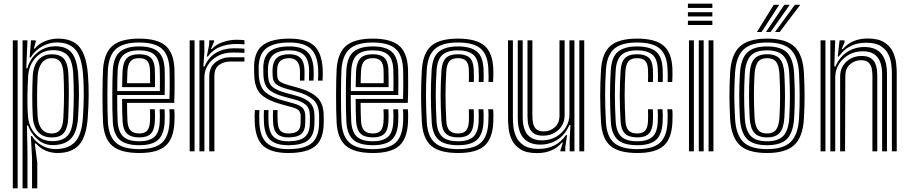

<svg xmlns="http://www.w3.org/2000/svg" viewBox="-20 -818 4915 1038"><path d="M153.2 200V35.2L146.8 -82.5H152.8Q172.2 -51 206.5 -31.5Q240.8 -12 279.5 -12Q347.8 -12 384.4 -49.4Q421 -86.8 428 -179Q432.2 -240.2 432.9 -298.1Q433.5 -356 429 -416.5Q421.2 -511.8 387.2 -550.1Q353.2 -588.5 287.5 -588.5Q245.5 -588.5 206.6 -566.4Q167.8 -544.2 146.2 -508H140.2L147.8 -600H173V-591.5L163.2 -555.8H168.5Q189.5 -581.5 223.5 -595.4Q257.5 -609.2 293.2 -609.2Q372 -609.2 409.4 -564.2Q446.8 -519.2 455.2 -417Q459.8 -357.2 459.4 -301Q459 -244.8 454.2 -179.8Q446.5 -78 407.2 -34.4Q368 9.2 290 9.2Q257.2 9.2 226.4 -3.9Q195.5 -17 174.5 -42.2H168.2L181.5 61.8V200ZM49.2 200V-600H75.5V200ZM102 200V-600H128.5L122 -449L128 -448.8Q141.8 -501.2 183.5 -534.5Q225.2 -567.8 280.2 -567.8Q339.2 -567.8 367.6 -532.6Q396 -497.5 402.5 -417.8Q407.2 -356.8 406.8 -301.5Q406.2 -246.2 401.8 -179.2Q396 -103.5 364.4 -69.4Q332.8 -35.2 268.8 -33.5Q220.8 -32.2 184.8 -62.9Q148.8 -93.5 131.5 -139.5H125.5L128.5 8.8V200ZM264 -55Q318 -55 344.8 -84Q371.5 -113 375.2 -180Q379 -252.5 378.9 -305.8Q378.8 -359 376 -415.8Q372.5 -487 346.9 -516.9Q321.2 -546.8 267 -546.8Q210 -546.8 172.9 -506.4Q135.8 -466 132.2 -406Q128.8 -347.5 128.2 -290.5Q127.8 -233.5 131.2 -189.5Q136.2 -131.5 171.8 -93.2Q207.2 -55 264 -55ZM260.2 -75Q211.5 -75 185.6 -105.2Q159.8 -135.5 157 -189.5Q154.2 -241.5 154.4 -297.6Q154.5 -353.8 157 -406.2Q160 -463.5 187.2 -494Q214.5 -524.5 260.2 -524.5Q305 -524.5 326 -499.6Q347 -474.8 349.8 -416.5Q352.5 -356.5 352.1 -304Q351.8 -251.5 348.8 -179.8Q346.8 -128.2 327 -101.6Q307.2 -75 260.2 -75ZM260.2 -96.5Q289.8 -96.5 305 -116.2Q320.2 -136 322.5 -180.2Q326.2 -252.2 326.1 -306.4Q326 -360.5 323.5 -416.5Q321 -463.5 306.2 -483.5Q291.5 -503.5 260 -503.5Q225.5 -503.5 205.9 -477.4Q186.2 -451.2 183.5 -405.8Q180.8 -361.8 180.5 -302.1Q180.2 -242.5 183.5 -189Q186 -145.5 205.1 -121Q224.2 -96.5 260.2 -96.5Z M733.5 9.2Q634 9.2 588.1 -29Q542.2 -67.2 537 -156.5Q535.5 -185 534.8 -224.4Q534 -263.8 534.1 -305.5Q534.2 -347.2 535 -383.4Q535.8 -419.5 537 -441.8Q542.8 -532 588.5 -570.6Q634.2 -609.2 732 -609.2Q828.5 -609.2 873.6 -572.1Q918.8 -535 923 -446.8Q923.2 -439 923.5 -417.5Q923.8 -396 923.9 -367.9Q924 -339.8 923.5 -311.5Q923 -283.2 921.8 -261.8H666.8Q667 -231.8 667.5 -208Q668 -184.2 669 -164.8Q671 -128.2 686.1 -112.4Q701.2 -96.5 733.5 -96.5Q762 -96.5 775.5 -111.6Q789 -126.8 790.8 -162.8Q791.5 -176.5 791.6 -193.6Q791.8 -210.8 790.5 -227.2H817Q818 -210.8 818 -192.8Q818 -174.8 817.2 -161.8Q815 -115.2 795.5 -95.2Q776 -75.2 733.5 -75.2Q687.8 -75.2 666.5 -95.8Q645.2 -116.2 642.5 -163.2Q641.2 -188.2 640.6 -219.4Q640 -250.5 640 -283.2H896.2Q897.2 -314 897.4 -348.1Q897.5 -382.2 897.2 -409Q897 -435.8 896.5 -445.2Q892.8 -522 854.6 -555.1Q816.5 -588.2 732 -588.2Q647.8 -588.2 608.1 -554.1Q568.5 -520 563.2 -440.2Q562.2 -420.2 561.5 -385Q560.8 -349.8 560.6 -308.2Q560.5 -266.8 561.1 -227Q561.8 -187.2 563.2 -158.5Q568 -80.8 607 -46.2Q646 -11.8 733.5 -11.8Q817 -11.8 854.9 -45.6Q892.8 -79.5 896.5 -157.8Q897.2 -173 897.2 -192.2Q897.2 -211.5 895.8 -227.2H922.2Q923.8 -211.8 923.8 -192.6Q923.8 -173.5 923 -156.8Q918.8 -67.8 874.6 -29.2Q830.5 9.2 733.5 9.2ZM733.5 -33Q658.8 -33 626.1 -63.4Q593.5 -93.8 589.8 -160Q588.2 -187.8 587.6 -226.8Q587 -265.8 587.1 -306.9Q587.2 -348 587.9 -383Q588.5 -418 589.8 -437.8Q594.2 -510.2 629.1 -538.6Q664 -567 732 -567Q802 -567 834.4 -538.9Q866.8 -510.8 870 -444.8Q870.5 -436.2 870.8 -413.8Q871 -391.2 871 -362Q871 -332.8 870.2 -304.5H613.5Q613.5 -262.8 614.1 -225.4Q614.8 -188 616 -162.5Q619.5 -104 646.8 -79.1Q674 -54.2 733.5 -54.2Q786 -54.2 813.4 -77Q840.8 -99.8 843.5 -159Q844.2 -174.2 844.4 -191.9Q844.5 -209.5 843.2 -227.2H869.8Q871 -210.5 870.9 -192.9Q870.8 -175.2 870 -158.2Q866.8 -91.5 835.1 -62.2Q803.5 -33 733.5 -33ZM613.8 -325.8H844.2Q844.8 -362.8 844.5 -396.6Q844.2 -430.5 843.5 -444Q841 -498.2 815 -522Q789 -545.8 732 -545.8Q675.2 -545.8 647.5 -521.1Q619.8 -496.5 616 -436Q615.2 -418.8 614.5 -388.5Q613.8 -358.2 613.8 -325.8ZM640.2 -347Q640.5 -364.2 641.2 -392.9Q642 -421.5 642.5 -434.8Q645.8 -484.2 667.1 -504.5Q688.5 -524.8 732 -524.8Q775 -524.8 795 -505.8Q815 -486.8 817 -443.5Q817.8 -430.8 818 -403.2Q818.2 -375.8 818 -347ZM667 -368.2H791.5Q791.5 -391.2 791.4 -413Q791.2 -434.8 790.8 -441Q789.2 -474 775.8 -488.8Q762.2 -503.5 732 -503.5Q700.2 -503.5 685.8 -486.9Q671.2 -470.2 669 -433.8Q668.2 -418.8 667.8 -403.1Q667.2 -387.5 667 -368.2Z M1098 -512.5 1111 -578V-600H1137.2L1137.8 -594.5L1120.5 -552.8H1125.5Q1145.5 -576.8 1183.4 -589.9Q1221.2 -603 1256.5 -603Q1264.8 -603 1278.8 -602.5Q1292.8 -602 1301.5 -600.8V-578Q1294.2 -579 1281.2 -579.6Q1268.2 -580.2 1258 -580.2Q1209.5 -580.2 1169.4 -564.5Q1129.2 -548.8 1104 -512.5ZM1058.2 0V-600H1084.5L1084.8 -535L1079.5 -458.5H1085.8Q1107.8 -509.8 1149.5 -533.4Q1191.2 -557 1244 -557Q1257.5 -557 1276.5 -556.4Q1295.5 -555.8 1301.5 -555V-532.2Q1293.5 -532.8 1273.5 -533.4Q1253.5 -534 1238.5 -534Q1191.5 -534 1157 -515.1Q1122.5 -496.2 1103.8 -465.9Q1085 -435.5 1085 -401.2V0ZM1005.5 0V-600H1031.8V0ZM1111.2 0V-403.5Q1111.2 -455 1145.9 -481.8Q1180.5 -508.5 1226.8 -508.5Q1244 -508.5 1265.1 -508.5Q1286.2 -508.5 1301.5 -508.2V-485.2Q1286.5 -485.5 1264.5 -485.5Q1242.5 -485.5 1226.8 -485.5Q1191 -485.5 1165 -467.4Q1139 -449.2 1139 -406.2V0Z M1538 -75.2Q1498 -75.2 1478.1 -94.4Q1458.2 -113.5 1456.2 -160.8Q1455.8 -171.5 1455.5 -191.4Q1455.2 -211.2 1456.2 -223H1480.8Q1480 -211.8 1480.1 -196.2Q1480.2 -180.8 1481 -161.8Q1482.2 -126 1496 -111.2Q1509.8 -96.5 1538 -96.5Q1573.5 -96.5 1589.2 -109.6Q1605 -122.8 1605.2 -153.5Q1605.8 -172.2 1605.5 -190.5Q1605 -211.2 1594.5 -221.4Q1584 -231.5 1561.2 -237.8L1501.8 -254Q1431.8 -273 1395.1 -304.1Q1358.5 -335.2 1354.8 -405Q1354.2 -414.8 1354.1 -423.6Q1354 -432.5 1353.8 -441Q1350 -532 1396.9 -570.6Q1443.8 -609.2 1544.2 -609.2Q1635.8 -609.2 1677.5 -571.4Q1719.2 -533.5 1724.5 -446.2Q1725.2 -434 1725.1 -416.9Q1725 -399.8 1723.8 -382.2H1699Q1700.5 -399 1700.6 -416.5Q1700.8 -434 1700 -445Q1696 -521.5 1659.5 -554.9Q1623 -588.2 1544.2 -588.2Q1456.2 -588.2 1416 -553.8Q1375.8 -519.2 1378.5 -440.8Q1378.8 -431.8 1378.8 -423.2Q1378.8 -414.8 1379.5 -405Q1385 -343.2 1417.4 -317.4Q1449.8 -291.5 1508.5 -275.2L1567 -259Q1600.2 -249.8 1615.4 -234.9Q1630.5 -220 1630.5 -190.5Q1630.5 -180.2 1630.5 -172.4Q1630.5 -164.5 1630.2 -153.2Q1629.8 -112 1608.5 -93.6Q1587.2 -75.2 1538 -75.2ZM1538 -33Q1472.5 -33 1441 -61.5Q1409.5 -90 1406.8 -159Q1406 -172.8 1406.1 -192.4Q1406.2 -212 1407 -223H1431.8Q1430.8 -212.2 1430.9 -192.5Q1431 -172.8 1431.5 -160Q1434 -102.2 1459.4 -78.2Q1484.8 -54.2 1538 -54.2Q1600.2 -54.2 1627.5 -77.1Q1654.8 -100 1655.2 -153.5Q1655.5 -163.5 1655.4 -172Q1655.2 -180.5 1655.2 -190.5Q1655.2 -232 1633.8 -250.8Q1612.2 -269.5 1572.8 -280L1515 -295.5Q1463.5 -309.2 1436 -331.8Q1408.5 -354.2 1404.5 -404.2Q1403.8 -414 1403.8 -423.2Q1403.8 -432.5 1403.5 -440.8Q1401 -506.2 1434.6 -536.6Q1468.2 -567 1544.2 -567Q1609.8 -567 1641 -538Q1672.2 -509 1675.5 -443.5Q1676 -434.5 1676.1 -416.9Q1676.2 -399.2 1674.8 -382.2H1650.2Q1650.5 -399.2 1650.9 -416.2Q1651.2 -433.2 1651 -440.2Q1649.2 -497 1622.6 -521.4Q1596 -545.8 1544.2 -545.8Q1484.8 -545.8 1456.8 -521.2Q1428.8 -496.8 1428.5 -440.8Q1428.2 -431.5 1428.6 -422.2Q1429 -413 1429.5 -405.2Q1431.8 -364.2 1455.2 -346.4Q1478.8 -328.5 1521.8 -316.8L1578.8 -301.2Q1631.8 -287 1656 -262.6Q1680.2 -238.2 1680.2 -190.5Q1680.2 -182 1680.2 -172.9Q1680.2 -163.8 1680 -153.2Q1679.5 -89 1646.8 -61Q1614 -33 1538 -33ZM1538 9.2Q1448 9.2 1404.5 -28.1Q1361 -65.5 1357.2 -156.8Q1355.5 -195 1358 -223H1382.5Q1381.8 -212.2 1381.5 -192.8Q1381.2 -173.2 1382 -157.8Q1385.5 -77.8 1422.6 -44.8Q1459.8 -11.8 1538 -11.8Q1627.2 -11.8 1665.9 -44.8Q1704.5 -77.8 1705 -153.2Q1705.2 -164.2 1705.2 -172.2Q1705.2 -180.2 1705.2 -190.5Q1705.2 -250.8 1673.6 -278.8Q1642 -306.8 1584.5 -322.5L1528.5 -338Q1495.8 -347 1476 -360.4Q1456.2 -373.8 1454.2 -405.2Q1454 -413 1453.5 -422.1Q1453 -431.2 1453.2 -440.5Q1454.5 -484.5 1476.5 -504.6Q1498.5 -524.8 1544.2 -524.8Q1584 -524.8 1604.5 -504.6Q1625 -484.5 1626.2 -439.2Q1626.5 -428.2 1626.4 -415.6Q1626.2 -403 1625.8 -382.2H1601.5Q1601.8 -398.8 1601.8 -415.6Q1601.8 -432.5 1601.5 -438Q1600 -472.8 1584.2 -488.1Q1568.5 -503.5 1544.2 -503.5Q1513.2 -503.5 1496.1 -488.8Q1479 -474 1478.2 -440.5Q1478 -430.8 1478.1 -422.8Q1478.2 -414.8 1479.2 -405.2Q1481.5 -383.5 1495.8 -375Q1510 -366.5 1535 -359.2L1590.2 -343.8Q1660 -324.5 1695 -291.2Q1730 -258 1730 -190.5Q1730 -179.8 1730.1 -171.8Q1730.2 -163.8 1730 -153.2Q1729.5 -66.8 1685.2 -28.8Q1641 9.2 1538 9.2Z M1996.2 9.2Q1896.8 9.2 1850.9 -29Q1805 -67.2 1799.8 -156.5Q1798.2 -185 1797.5 -224.4Q1796.8 -263.8 1796.9 -305.5Q1797 -347.2 1797.8 -383.4Q1798.5 -419.5 1799.8 -441.8Q1805.5 -532 1851.2 -570.6Q1897 -609.2 1994.8 -609.2Q2091.2 -609.2 2136.4 -572.1Q2181.5 -535 2185.8 -446.8Q2186 -439 2186.2 -417.5Q2186.5 -396 2186.6 -367.9Q2186.8 -339.8 2186.2 -311.5Q2185.8 -283.2 2184.5 -261.8H1929.5Q1929.8 -231.8 1930.2 -208Q1930.8 -184.2 1931.8 -164.8Q1933.8 -128.2 1948.9 -112.4Q1964 -96.5 1996.2 -96.5Q2024.8 -96.5 2038.2 -111.6Q2051.8 -126.8 2053.5 -162.8Q2054.2 -176.5 2054.4 -193.6Q2054.5 -210.8 2053.2 -227.2H2079.8Q2080.8 -210.8 2080.8 -192.8Q2080.8 -174.8 2080 -161.8Q2077.8 -115.2 2058.2 -95.2Q2038.8 -75.2 1996.2 -75.2Q1950.5 -75.2 1929.2 -95.8Q1908 -116.2 1905.2 -163.2Q1904 -188.2 1903.4 -219.4Q1902.8 -250.5 1902.8 -283.2H2159Q2160 -314 2160.1 -348.1Q2160.2 -382.2 2160 -409Q2159.8 -435.8 2159.2 -445.2Q2155.5 -522 2117.4 -555.1Q2079.2 -588.2 1994.8 -588.2Q1910.5 -588.2 1870.9 -554.1Q1831.2 -520 1826 -440.2Q1825 -420.2 1824.2 -385Q1823.5 -349.8 1823.4 -308.2Q1823.2 -266.8 1823.9 -227Q1824.5 -187.2 1826 -158.5Q1830.8 -80.8 1869.8 -46.2Q1908.8 -11.8 1996.2 -11.8Q2079.8 -11.8 2117.6 -45.6Q2155.5 -79.5 2159.2 -157.8Q2160 -173 2160 -192.2Q2160 -211.5 2158.5 -227.2H2185Q2186.5 -211.8 2186.5 -192.6Q2186.5 -173.5 2185.8 -156.8Q2181.5 -67.8 2137.4 -29.2Q2093.2 9.2 1996.2 9.2ZM1996.2 -33Q1921.5 -33 1888.9 -63.4Q1856.2 -93.8 1852.5 -160Q1851 -187.8 1850.4 -226.8Q1849.8 -265.8 1849.9 -306.9Q1850 -348 1850.6 -383Q1851.2 -418 1852.5 -437.8Q1857 -510.2 1891.9 -538.6Q1926.8 -567 1994.8 -567Q2064.8 -567 2097.1 -538.9Q2129.5 -510.8 2132.8 -444.8Q2133.2 -436.2 2133.5 -413.8Q2133.8 -391.2 2133.8 -362Q2133.8 -332.8 2133 -304.5H1876.2Q1876.2 -262.8 1876.9 -225.4Q1877.5 -188 1878.8 -162.5Q1882.2 -104 1909.5 -79.1Q1936.8 -54.2 1996.2 -54.2Q2048.8 -54.2 2076.1 -77Q2103.5 -99.8 2106.2 -159Q2107 -174.2 2107.1 -191.9Q2107.2 -209.5 2106 -227.2H2132.5Q2133.8 -210.5 2133.6 -192.9Q2133.5 -175.2 2132.8 -158.2Q2129.5 -91.5 2097.9 -62.2Q2066.2 -33 1996.2 -33ZM1876.5 -325.8H2107Q2107.5 -362.8 2107.2 -396.6Q2107 -430.5 2106.2 -444Q2103.8 -498.2 2077.8 -522Q2051.8 -545.8 1994.8 -545.8Q1938 -545.8 1910.2 -521.1Q1882.5 -496.5 1878.8 -436Q1878 -418.8 1877.2 -388.5Q1876.5 -358.2 1876.5 -325.8ZM1903 -347Q1903.2 -364.2 1904 -392.9Q1904.8 -421.5 1905.2 -434.8Q1908.5 -484.2 1929.9 -504.5Q1951.2 -524.8 1994.8 -524.8Q2037.8 -524.8 2057.8 -505.8Q2077.8 -486.8 2079.8 -443.5Q2080.5 -430.8 2080.8 -403.2Q2081 -375.8 2080.8 -347ZM1929.8 -368.2H2054.2Q2054.2 -391.2 2054.1 -413Q2054 -434.8 2053.5 -441Q2052 -474 2038.5 -488.8Q2025 -503.5 1994.8 -503.5Q1963 -503.5 1948.5 -486.9Q1934 -470.2 1931.8 -433.8Q1931 -418.8 1930.5 -403.1Q1930 -387.5 1929.8 -368.2Z M2457.2 9.2Q2356.8 9.2 2311.5 -29.5Q2266.2 -68.2 2260.8 -157Q2256.5 -233 2256.4 -300.8Q2256.2 -368.5 2260.8 -441.5Q2266.8 -532 2312.4 -570.6Q2358 -609.2 2455.5 -609.2Q2553.5 -609.2 2598.2 -571.8Q2643 -534.2 2646.8 -446.8Q2647.2 -432 2647.1 -412.9Q2647 -393.8 2645.8 -374.8H2621Q2622.5 -396.2 2620.2 -445.5Q2617 -522 2578.8 -555.1Q2540.5 -588.2 2455.5 -588.2Q2370.8 -588.2 2331.5 -553.8Q2292.2 -519.2 2287.2 -440Q2282.8 -368.5 2282.9 -301.5Q2283 -234.5 2287.2 -158.2Q2291.8 -80.5 2331 -46.1Q2370.2 -11.8 2457.2 -11.8Q2541 -11.8 2578.9 -45.8Q2616.8 -79.8 2620.2 -157.8Q2621.5 -181.8 2621.1 -199.5Q2620.8 -217.2 2619.2 -227.2H2645.5Q2647.2 -218.5 2647.5 -198.5Q2647.8 -178.5 2646.8 -156.8Q2642.8 -67.8 2598.6 -29.2Q2554.5 9.2 2457.2 9.2ZM2457.2 -33Q2382.2 -33 2349.9 -63.6Q2317.5 -94.2 2313.8 -160Q2309.5 -237.8 2309.4 -303Q2309.2 -368.2 2313.5 -437.8Q2318 -510.8 2353.1 -538.9Q2388.2 -567 2455.5 -567Q2524.2 -567 2557.6 -539.6Q2591 -512.2 2594 -445Q2594.8 -424 2594.9 -405.9Q2595 -387.8 2594.2 -374.8H2568Q2569.5 -396.2 2567.5 -444.2Q2565 -502.5 2536.5 -524.1Q2508 -545.8 2455.5 -545.8Q2399 -545.8 2371.4 -521Q2343.8 -496.2 2340 -436Q2335.5 -365.2 2335.8 -300Q2336 -234.8 2340 -162.2Q2343.5 -104.5 2370.5 -79.4Q2397.5 -54.2 2457.2 -54.2Q2509.8 -54.2 2537.2 -77.2Q2564.8 -100.2 2567.5 -159Q2569.2 -200.2 2566.8 -227.2H2593Q2596 -203 2594 -158.2Q2590.8 -91.8 2559 -62.4Q2527.2 -33 2457.2 -33ZM2457.2 -75.2Q2411.2 -75.2 2390.1 -96Q2369 -116.8 2366.5 -163.2Q2362 -240.5 2362.1 -302.5Q2362.2 -364.5 2366.5 -434.5Q2369.5 -483 2390.2 -503.9Q2411 -524.8 2455.5 -524.8Q2496.8 -524.8 2518 -506.8Q2539.2 -488.8 2541.2 -441.5Q2541.8 -425.8 2542.1 -406.5Q2542.5 -387.2 2541 -374.8H2514.5Q2515.5 -387.2 2515.4 -405.4Q2515.2 -423.5 2514.8 -440.8Q2513.5 -473.8 2499.8 -488.6Q2486 -503.5 2455.5 -503.5Q2423.8 -503.5 2409.4 -486.8Q2395 -470 2392.8 -433.2Q2388.5 -363 2388.6 -301.1Q2388.8 -239.2 2392.8 -164.8Q2394.8 -128.8 2409.9 -112.6Q2425 -96.5 2457.2 -96.5Q2486.2 -96.5 2499.8 -112.2Q2513.2 -128 2514.8 -162.5Q2515.5 -177 2515.4 -194.8Q2515.2 -212.5 2514.5 -227.2H2540.8Q2543 -199 2541.2 -161.5Q2539 -116 2519.4 -95.6Q2499.8 -75.2 2457.2 -75.2Z M2883.2 9.8Q2825.8 9.8 2793.6 -10.9Q2761.5 -31.5 2747.2 -62.1Q2733 -92.8 2729.8 -123.5Q2726.5 -154.2 2726.5 -174.5V-600H2752.8V-179.5Q2752.8 -160 2755.8 -132.1Q2758.8 -104.2 2771.4 -77Q2784 -49.8 2812.5 -31.4Q2841 -13 2891.8 -13Q2941 -13 2978 -32.5Q3015 -52 3039.5 -87.5H3045.8L3036 -22V0H3009.8L3009.5 -5.5L3023.2 -47.2H3018.2Q2969 9.8 2883.2 9.8ZM3112 0V-600H3138.5V0ZM2915.8 -84.5Q2885 -84.5 2867.8 -95.9Q2850.5 -107.2 2842.9 -124.4Q2835.2 -141.5 2833.5 -159.2Q2831.8 -177 2831.8 -189.5V-600H2858.2V-191Q2858.2 -175 2861.2 -155.5Q2864.2 -136 2877.2 -121.8Q2890.2 -107.5 2919.8 -107.5Q2953.5 -107.5 2979.1 -129.8Q3004.8 -152 3004.8 -193.8V-600H3032.5V-196.5Q3032.5 -146 2998.5 -115.2Q2964.5 -84.5 2915.8 -84.5ZM2899.5 -36.2Q2840.2 -36.8 2809.8 -72.1Q2779.2 -107.5 2779.2 -181.2V-600H2805.8V-184.5Q2805.8 -59.2 2909.2 -59.2Q2953.5 -59.2 2987.1 -79Q3020.8 -98.8 3039.6 -130.6Q3058.5 -162.5 3058.5 -198.8V-600H3085.5V0H3059.8V-65L3064 -141.5H3057.8Q3035 -88.2 2992.8 -62Q2950.5 -35.8 2899.5 -36.2Z M3425.8 9.2Q3325.2 9.2 3280 -29.5Q3234.8 -68.2 3229.2 -157Q3225 -233 3224.9 -300.8Q3224.8 -368.5 3229.2 -441.5Q3235.2 -532 3280.9 -570.6Q3326.5 -609.2 3424 -609.2Q3522 -609.2 3566.8 -571.8Q3611.5 -534.2 3615.2 -446.8Q3615.8 -432 3615.6 -412.9Q3615.5 -393.8 3614.2 -374.8H3589.5Q3591 -396.2 3588.8 -445.5Q3585.5 -522 3547.2 -555.1Q3509 -588.2 3424 -588.2Q3339.2 -588.2 3300 -553.8Q3260.8 -519.2 3255.8 -440Q3251.2 -368.5 3251.4 -301.5Q3251.5 -234.5 3255.8 -158.2Q3260.2 -80.5 3299.5 -46.1Q3338.8 -11.8 3425.8 -11.8Q3509.5 -11.8 3547.4 -45.8Q3585.2 -79.8 3588.8 -157.8Q3590 -181.8 3589.6 -199.5Q3589.2 -217.2 3587.8 -227.2H3614Q3615.8 -218.5 3616 -198.5Q3616.2 -178.5 3615.2 -156.8Q3611.2 -67.8 3567.1 -29.2Q3523 9.2 3425.8 9.2ZM3425.8 -33Q3350.8 -33 3318.4 -63.6Q3286 -94.2 3282.2 -160Q3278 -237.8 3277.9 -303Q3277.8 -368.2 3282 -437.8Q3286.5 -510.8 3321.6 -538.9Q3356.8 -567 3424 -567Q3492.8 -567 3526.1 -539.6Q3559.5 -512.2 3562.5 -445Q3563.2 -424 3563.4 -405.9Q3563.5 -387.8 3562.8 -374.8H3536.5Q3538 -396.2 3536 -444.2Q3533.5 -502.5 3505 -524.1Q3476.5 -545.8 3424 -545.8Q3367.5 -545.8 3339.9 -521Q3312.2 -496.2 3308.5 -436Q3304 -365.2 3304.2 -300Q3304.5 -234.8 3308.5 -162.2Q3312 -104.5 3339 -79.4Q3366 -54.2 3425.8 -54.2Q3478.2 -54.2 3505.8 -77.2Q3533.2 -100.2 3536 -159Q3537.8 -200.2 3535.2 -227.2H3561.5Q3564.5 -203 3562.5 -158.2Q3559.2 -91.8 3527.5 -62.4Q3495.8 -33 3425.8 -33ZM3425.8 -75.2Q3379.8 -75.2 3358.6 -96Q3337.5 -116.8 3335 -163.2Q3330.5 -240.5 3330.6 -302.5Q3330.8 -364.5 3335 -434.5Q3338 -483 3358.8 -503.9Q3379.5 -524.8 3424 -524.8Q3465.2 -524.8 3486.5 -506.8Q3507.8 -488.8 3509.8 -441.5Q3510.2 -425.8 3510.6 -406.5Q3511 -387.2 3509.5 -374.8H3483Q3484 -387.2 3483.9 -405.4Q3483.8 -423.5 3483.2 -440.8Q3482 -473.8 3468.2 -488.6Q3454.5 -503.5 3424 -503.5Q3392.2 -503.5 3377.9 -486.8Q3363.5 -470 3361.2 -433.2Q3357 -363 3357.1 -301.1Q3357.2 -239.2 3361.2 -164.8Q3363.2 -128.8 3378.4 -112.6Q3393.5 -96.5 3425.8 -96.5Q3454.8 -96.5 3468.2 -112.2Q3481.8 -128 3483.2 -162.5Q3484 -177 3483.9 -194.8Q3483.8 -212.5 3483 -227.2H3509.2Q3511.5 -199 3509.8 -161.5Q3507.5 -116 3487.9 -95.6Q3468.2 -75.2 3425.8 -75.2Z M3699 -775.2V-798.2H3831.2V-775.2ZM3699 -729V-752H3831.2V-729ZM3699 -682.8V-705.8H3831.2V-682.8ZM3810.8 0V-600H3837V0ZM3704.8 0V-600H3731.2V0ZM3757.8 0V-600H3784.2V0Z M4127 9.2Q4022 9.2 3977.2 -35.4Q3932.5 -80 3927.2 -176.5Q3923.8 -241.8 3923.6 -299.5Q3923.5 -357.2 3927.2 -424.2Q3933 -524 3979.8 -566.6Q4026.5 -609.2 4127 -609.2Q4229 -609.2 4274.9 -565.9Q4320.8 -522.5 4326.2 -424Q4329.5 -361.2 4329.8 -302.4Q4330 -243.5 4326.2 -176.5Q4320.2 -76.8 4273.9 -33.8Q4227.5 9.2 4127 9.2ZM4127 -11.8Q4216 -11.8 4255.2 -51.2Q4294.5 -90.8 4299.8 -178Q4303.5 -245 4303.2 -301.2Q4303 -357.5 4299.8 -422.8Q4295 -508.8 4256.2 -548.5Q4217.5 -588.2 4127 -588.2Q4038.8 -588.2 3998.9 -549.5Q3959 -510.8 3953.8 -422.8Q3951 -373.8 3950.2 -334Q3949.5 -294.2 3950.5 -257Q3951.5 -219.8 3953.8 -177.8Q3958.5 -91 3997.6 -51.4Q4036.8 -11.8 4127 -11.8ZM4127 -33Q4049.8 -33 4017 -68.4Q3984.2 -103.8 3980 -180.2Q3976.5 -245.2 3976.5 -300.8Q3976.5 -356.2 3980.2 -421Q3984.8 -499.5 4018.9 -533.2Q4053 -567 4127 -567Q4203 -567 4236 -532.4Q4269 -497.8 4273.2 -421.5Q4275.8 -374.8 4276.5 -336.1Q4277.2 -297.5 4276.5 -260.1Q4275.8 -222.8 4273.2 -179.5Q4268.8 -103.8 4236 -68.4Q4203.2 -33 4127 -33ZM4127 -54.2Q4187.5 -54.2 4215.2 -83.9Q4243 -113.5 4247 -182.2Q4250.2 -240.5 4250.4 -296Q4250.5 -351.5 4247 -418.8Q4243.2 -487.5 4215.2 -516.6Q4187.2 -545.8 4127 -545.8Q4064 -545.8 4037.1 -515.1Q4010.2 -484.5 4006.5 -418.5Q4003.2 -361 4003 -304.8Q4002.8 -248.5 4006.5 -181.2Q4010.2 -114 4037.8 -84.1Q4065.2 -54.2 4127 -54.2ZM4127 -75.2Q4079.8 -75.2 4057.9 -100.1Q4036 -125 4032.8 -182Q4029.5 -245.8 4029.4 -300.8Q4029.2 -355.8 4032.8 -417.8Q4036.2 -475.8 4058.4 -500.2Q4080.5 -524.8 4127 -524.8Q4174 -524.8 4195.8 -500Q4217.5 -475.2 4220.5 -418Q4224 -350.8 4223.9 -295.9Q4223.8 -241 4220.5 -183Q4217.2 -125.8 4195.8 -100.5Q4174.2 -75.2 4127 -75.2ZM4127 -96.5Q4160.5 -96.5 4175.9 -117.1Q4191.2 -137.8 4194 -184.5Q4197 -238.5 4197.4 -292.1Q4197.8 -345.8 4194 -416.8Q4191.8 -462.5 4176.4 -483Q4161 -503.5 4127 -503.5Q4091.8 -503.5 4076.9 -482Q4062 -460.5 4059.2 -416.5Q4055.8 -351.5 4055.9 -299.8Q4056 -248 4059.2 -183.5Q4061.8 -138.5 4077 -117.5Q4092.2 -96.5 4127 -96.5ZM4072 -645 4163.2 -792H4192.5L4097.2 -645ZM4169.8 -645 4277.2 -792H4306.5L4195 -645ZM4121 -645 4220.2 -792H4249.5L4146 -645Z M4801.8 0V-420.5Q4801.8 -440 4798.8 -467.9Q4795.8 -495.8 4783.1 -523.1Q4770.5 -550.5 4742 -568.8Q4713.5 -587 4662.8 -587Q4566.5 -587 4514.8 -512.5H4508.8L4519.2 -600H4545.5L4546 -589.8L4530.5 -552.8H4536.2Q4562 -582.5 4595.5 -596.1Q4629 -609.8 4671 -609.8Q4728.5 -609.8 4760.6 -589.1Q4792.8 -568.5 4807 -537.9Q4821.2 -507.2 4824.6 -476.5Q4828 -445.8 4828 -425.5V0ZM4416.2 0V-600H4442.5V0ZM4469 0V-600H4495.2L4490.5 -458.5H4496.5Q4518.5 -509.5 4559.9 -536.9Q4601.2 -564.2 4654.8 -563.8Q4775.2 -562.8 4775.2 -418.8V0H4749V-415.5Q4749 -540.8 4645.2 -540.8Q4601 -540.8 4567.2 -521.1Q4533.5 -501.5 4514.5 -469.6Q4495.5 -437.8 4495.5 -401.2V0ZM4522 0V-403.5Q4522 -453.8 4556 -484.6Q4590 -515.5 4638.5 -515.5Q4669.2 -515.5 4686.4 -504.2Q4703.5 -493 4711.2 -476Q4719 -459 4720.9 -441.2Q4722.8 -423.5 4722.8 -410.5V0H4696.5V-409Q4696.5 -425 4693.4 -444.5Q4690.2 -464 4677.2 -478.2Q4664.2 -492.5 4634.8 -492.5Q4601 -492.5 4575.5 -470.2Q4550 -448 4550 -406.2L4548.5 0Z"/></svg>

Font: Big Shoulders Inline Text ExtraBold
Style: Regular
Weight: 800
Designer: Patric King
Foundry: XO Type Co
Version: Version 1.000